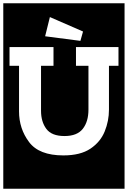

<svg xmlns="http://www.w3.org/2000/svg" viewBox="-30 -937 779 1170"><path d="M-10 213V-917H729V213ZM460 -688 476 -745 274 -833 245 -716ZM634 -536H692V-650H433V-536H509V-269Q509 -196 474.5 -152Q440 -108 363 -108Q285 -108 252.5 -151.5Q220 -195 220 -262V-536H296V-650H28V-536H86V-258Q86 -153 147 -71.5Q208 10 356 10Q460 10 521 -31Q582 -72 608 -136Q634 -200 634 -269Z"/></svg>

Font: Zilla Slab Highlight
Style: Bold
Weight: 700
Designer: Typotheque Type Foundry
Foundry: Typotheque type foundry
Version: Version 1.1; 2017; ttfautohint (v1.6)